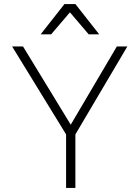

<svg xmlns="http://www.w3.org/2000/svg" viewBox="-20 -930 690 950"><path d="M307 -265 40 -700H94L330 -313L558 -700H610L353 -265V0H307ZM326 -869 233 -760H181L299 -910H353L471 -760H419Z"/></svg>

Font: PT Root UI Web Light
Style: Regular
Weight: 300
Designer: Vitaly Kuzmin
Foundry: ParaType Ltd.
Version: Version 1.000W